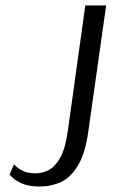

<svg xmlns="http://www.w3.org/2000/svg" viewBox="-20 -670 414 700"><path d="M31 -71Q31 -71 39 -63Q47 -55 64.5 -46.5Q82 -38 110 -38Q133 -38 156.5 -49.5Q180 -61 199 -94Q218 -127 227 -191L291 -650H367L302 -191Q291 -111 264.5 -67Q238 -23 202.5 -6.5Q167 10 126 10Q84 10 60 -1Q36 -12 25.5 -22.5Q15 -33 15 -33Z"/></svg>

Font: Arsenal SC
Style: Italic
Weight: 400
Italic angle: -9.10001°
Designer: Andrij Shevchenko
Foundry: Stairsfor
Version: Version 2.001; ttfautohint (v1.8.4.7-5d5b)